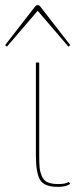

<svg xmlns="http://www.w3.org/2000/svg" viewBox="-40 -714 301 749"><path d="M100 -107V-470H113V-110Q113 -77 114.5 -60.5Q116 -44 123.5 -26.5Q131 -9 146.5 -2.5Q162 4 188.5 4Q215 4 228 -4L234 3Q219 15 186 15Q132 15 116 -13Q100 -41 100 -107ZM116 -690 234 -538 227 -532 107 -672 -13 -532 -20 -538 98 -690Q102 -694 107 -694Q112 -694 116 -690Z"/></svg>

Font: Almendra Display
Style: Regular
Weight: 400
Designer: Ana Sanfelippo
Foundry: Ana Sanfelippo
Version: Version 1.004